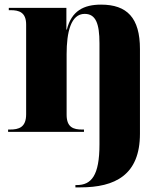

<svg xmlns="http://www.w3.org/2000/svg" viewBox="-20 -570 720 830"><path d="M306 240H327C477 240 585 187 585 8V-358C585 -493 529 -550 417 -550C342 -550 289 -523 269 -442H267V-536H18V-526H26C62 -526 93 -517 93 -464V-76C93 -19 61 -10 23 -10H15V0H343V-10H335C298 -10 268 -19 268 -74V-336C268 -430 286 -510 346 -510C394 -510 410 -468 410 -383V54C410 189 375 230 312 230H306Z"/></svg>

Font: Noto Serif Display ExtraBold
Style: Regular
Weight: 800
Designer: Monotype Design Team
Foundry: Monotype Imaging Inc.
Version: Version 2.009